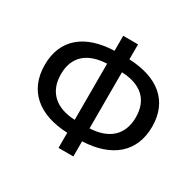

<svg xmlns="http://www.w3.org/2000/svg" viewBox="-162 -935 1158 1132"><g transform="rotate(30 417.0 -368.5)"><path d="M468 -560C598 -555 672 -491 672 -371C672 -251 598 -184 468 -178ZM367 -178C237 -183 162 -251 162 -371C162 -491 237 -555 367 -560ZM468 -750H367V-648C170 -641 52 -546 52 -371C52 -196 170 -98 367 -90V13H468V-90C664 -98 783 -196 783 -371C783 -546 664 -640 468 -648Z"/></g></svg>

Font: Noto Sans T Chinese Medium
Style: Regular
Weight: 500
Designer: Ryoko NISHIZUKA (kana & ideographs); Paul D. Hunt (Latin, Greek & Cyrillic); Wenlong ZHANG (bopomofo); Sandoll Communica
Foundry: Adobe Systems Incorporated
Version: Version 1.000;PS 1;hotconv 1.0.78;makeotf.lib2.5.61930